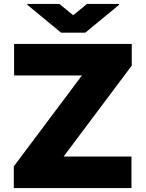

<svg xmlns="http://www.w3.org/2000/svg" viewBox="-20 -949 735 969"><path d="M49.7 0V-109.4L393.5 -568.2H51.1V-727.3H644.9V-617.9L301.1 -159.1H643.5V0ZM279.8 -929 349.4 -872.2 419 -929H581V-924.7L410.5 -784.1H288.4L117.9 -924.7V-929Z"/></svg>

Font: Inter UI Black
Style: Regular
Weight: 900
Designer: Rasmus Andersson
Foundry: rsms
Version: 3.2;8d6f07862